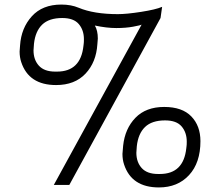

<svg xmlns="http://www.w3.org/2000/svg" viewBox="-20 -811 961 842"><path d="M681 -48Q785 -48 797 -161Q797 -164 798 -169.5Q799 -175 799 -190Q799 -230 776.5 -256.5Q754 -283 704 -283Q646 -283 616 -254Q586 -225 580 -170L578 -141Q578 -100 601.5 -74Q625 -48 673 -48ZM677 11Q557 11 524 -90Q517 -111 517 -136L520 -172Q528 -247 574 -294.5Q620 -342 700 -342Q779 -342 819 -300.5Q859 -259 859 -192Q859 -97 809 -43Q759 11 677 11ZM230 -497Q334 -497 346 -610Q346 -613 347 -618.5Q348 -624 348 -639Q348 -679 325.5 -705.5Q303 -732 253 -732Q195 -732 165 -703Q135 -674 129 -619L127 -590Q127 -549 150.5 -523Q174 -497 222 -497ZM284 0H216L601 -703Q596 -700 564 -694Q532 -688 490 -688Q448 -688 396 -699Q409 -677 409 -642L407 -617Q402 -538 355 -488Q308 -438 226 -438Q106 -438 73 -539Q66 -560 66 -585L68 -612Q73 -688 119.5 -739.5Q166 -791 249 -791Q292 -791 325 -777Q392 -749 497 -749Q535 -749 599 -759Q663 -769 691 -781L684 -732Z"/></svg>

Font: Tanohe Sans
Style: Italic
Weight: 400
Designer: Village Type and Design LLC & Cristiano Sobral
Foundry: Cooper Hewitt Smithsonian Design Museum
Version: Version 1.00;September 29, 2021;FontCreator 13.0.0.2655 64-b